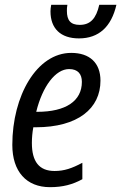

<svg xmlns="http://www.w3.org/2000/svg" viewBox="-20 -765 502 795"><path d="M307 -606C389 -606 441 -654 462 -745H391C378 -688 354 -662 310 -662C272 -662 257 -681 257 -720C257 -729 257 -733 259 -745H192C190 -734 189 -726 189 -718C189 -647 231 -606 307 -606ZM187 10C240 10 281 -1 321 -23V-91C278 -68 246 -57 206 -57C142 -57 112 -96 112 -173C112 -194 114 -217 118 -238H128C303 -238 396 -316 396 -431C396 -505 351 -546 275 -546C132 -546 31 -368 31 -165C31 -55 89 10 187 10ZM134 -302H130C156 -408 210 -479 266 -479C303 -479 319 -458 319 -426C319 -347 253 -302 134 -302Z"/></svg>

Font: Noto Sans Condensed
Style: Italic
Weight: 400
Width: 3
Italic angle: -12°
Designer: Monotype Design Team
Foundry: Monotype Imaging Inc.
Version: Version 2.013